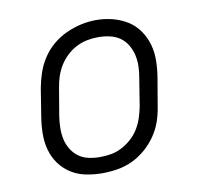

<svg xmlns="http://www.w3.org/2000/svg" viewBox="-65 -602 731 681"><g transform="rotate(-10 300.0 -261.5)"><path d="M251 8Q221 8 191.5 2Q162 -4 138 -19.5Q114 -35 97.5 -58Q81 -81 73.5 -109Q66 -137 66.5 -167.5Q67 -198 72 -228L88 -328Q93 -355 102 -381.5Q111 -408 127 -432.5Q143 -457 165.5 -476Q188 -495 214.5 -507Q241 -519 268 -525Q295 -531 323 -531Q353 -531 382 -523.5Q411 -516 435 -501Q459 -486 475.5 -462.5Q492 -439 500 -411Q508 -383 507.5 -352.5Q507 -322 502 -292L485 -192Q481 -165 472 -138.5Q463 -112 446.5 -88Q430 -64 407.5 -44.5Q385 -25 359 -13Q333 -1 305.5 3.5Q278 8 251 8ZM252 -50Q273 -50 293 -53.5Q313 -57 332 -67Q351 -77 367 -91.5Q383 -106 394 -124Q405 -142 411.5 -162Q418 -182 422 -202L438 -302Q442 -323 442.5 -344Q443 -365 438.5 -384.5Q434 -404 423.5 -421.5Q413 -439 397 -450Q381 -461 360.5 -465.5Q340 -470 319 -470Q299 -470 279 -466Q259 -462 240.5 -452.5Q222 -443 206 -428Q190 -413 179 -395Q168 -377 161.5 -357.5Q155 -338 152 -318L135 -218Q132 -198 131.5 -177Q131 -156 135 -136.5Q139 -117 149.5 -99.5Q160 -82 175.5 -70.5Q191 -59 211 -54.5Q231 -50 252 -50Z"/></g></svg>

Font: Iosevka Etoile Light Oblique
Style: Regular
Weight: 300
Italic angle: -9°
Designer: Belleve Invis
Foundry: Belleve Invis
Version: Version 15.5.2; ttfautohint (v1.8.4)